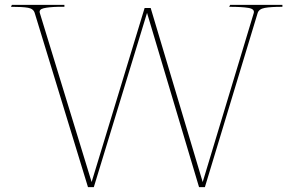

<svg xmlns="http://www.w3.org/2000/svg" viewBox="-20 -770 1207 790"><path d="M575 -737H600L814 -21L1024 -716Q1029 -733 1002 -737.5Q975 -742 923 -742L927 -750H1142V-742Q1094 -742 1069.5 -737.5Q1045 -733 1040 -716L823 0H799L585 -717L366 0H342L123 -716Q118 -734 95.5 -738Q73 -742 25 -742L29 -750H245V-742H219Q180 -741 159.5 -736Q139 -731 144 -716L357 -21Z"/></svg>

Font: TMT Limkin
Style: Regular
Weight: 400
Designer: Gabriel Drozdov
Version: Version 1.000;Glyphs 3.1.2 (3151)